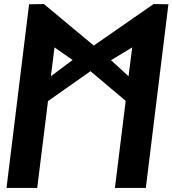

<svg xmlns="http://www.w3.org/2000/svg" viewBox="-20 -924 848 944"><path d="M230 -549 248 -691 337 -629ZM526 -628 630 -691 612 -549ZM697 0 808 -903 735 -904 441 -700 196 -904 123 -903 12 0H163L216 -427L425 -574L598 -428L545 0Z"/></svg>

Font: Ny Stormning
Style: SvKr
Weight: 900
Designer: Robert Jablonski, Mew Too
Foundry: Cannot Into Space Fonts
Version: Version 0.90